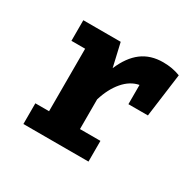

<svg xmlns="http://www.w3.org/2000/svg" viewBox="-96 -496 618 604"><g transform="rotate(30 213.0 -194.0)"><path d="M399.9 -377 378.9 -219.2H308.1V-289.1Q276.9 -283.2 252.7 -254.9Q228.5 -226.6 215.3 -183.1V-75.2H289.6V0H53.2V-75.2H103V-302.2H53.2V-377H189L208.5 -292.5Q229 -340.8 260.5 -364.5Q292 -388.2 337.4 -388.2Q371.6 -388.2 399.9 -377Z"/></g></svg>

Font: Amiri Typewriter
Style: Bold
Weight: 700
Monospace: yes
Designer: Khaled Hosny
Version: Version 1.1